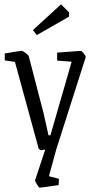

<svg xmlns="http://www.w3.org/2000/svg" viewBox="-20 -688 442 887"><path d="M142 145 189 3 170 6Q168 6 159 0L49 -402L2 -409V-441Q71 -453 80 -453Q85 -453 98 -443.5Q111 -434 113 -428L182 -162L204 -63H213L311 -403L244 -408V-445L353 -453Q357 -453 367 -441Q377 -429 376 -424L240 2L206 126L252 138L251 167Q172 179 163 179Q160 179 151 164.5Q142 150 142 145ZM132 -549 262 -668 299 -631V-611L150 -526Z"/></svg>

Font: Grenze Light
Style: Regular
Weight: 300
Designer: Renata Polastri
Foundry: Omnibus-Type
Version: Version 1.002; ttfautohint (v1.8)